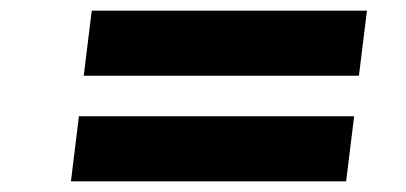

<svg xmlns="http://www.w3.org/2000/svg" viewBox="-20 -432 762 360"><path d="M668 -412 653 -290H137L152 -412ZM644 -214 629 -92H113L128 -214Z"/></svg>

Font: Josefin Sans
Style: Bold Italic
Weight: 700
Italic angle: -7°
Designer: Santiago Orozco
Foundry: Typemade
Version: Version 2.000